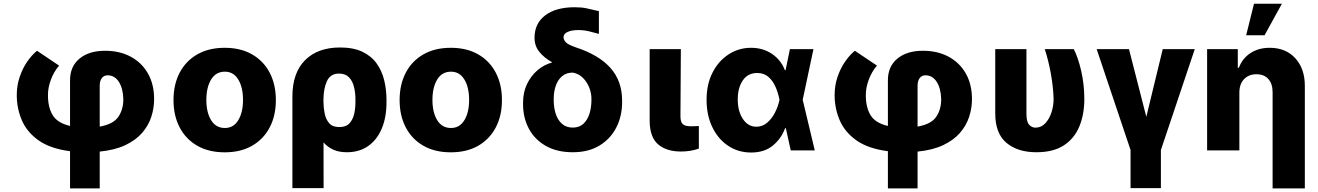

<svg xmlns="http://www.w3.org/2000/svg" viewBox="-20 -810 7100 1034"><path d="M357.2 204.5V4.3Q250 -9.6 187.1 -54.5Q124.3 -99.4 97.3 -163.2Q70.3 -226.9 70.3 -297.6Q70.3 -349.1 85.8 -395.1Q101.2 -441.1 126.2 -477.5Q151.3 -513.8 179.3 -536.6L298.3 -456.7Q270.2 -424.4 254.1 -380.7Q237.9 -337 238.3 -297.6Q237.9 -233.3 263.3 -190.5Q288.7 -147.7 357.2 -131.7V-376.8Q356.9 -452.1 408.2 -494.3Q459.5 -536.6 545.8 -536.6Q624.6 -536.6 684.1 -504.6Q743.6 -472.7 776.8 -414.2Q810 -355.8 810 -275.9Q810 -227.3 794.7 -180.6Q779.5 -133.9 745.6 -94.6Q711.6 -55.4 655.4 -28.6Q599.1 -1.8 517 6.4V204.5ZM517 -128.2Q589.8 -141 617 -180.4Q644.2 -219.8 644.2 -275.9Q642.8 -333.5 620.2 -369Q597.7 -404.5 559.3 -404.5Q539.1 -404.5 527.9 -388.8Q516.7 -373.2 517 -346.6Z M1190 10.3Q1104.4 10.3 1042.6 -25Q980.8 -60.4 947.6 -123.8Q914.4 -187.1 914.4 -271Q914.4 -355.1 947.6 -418.5Q980.8 -481.9 1042.6 -517.2Q1104.4 -552.6 1190 -552.6Q1275.9 -552.6 1337.5 -517.2Q1399.1 -481.9 1432.4 -418.5Q1465.6 -355.1 1465.6 -271Q1465.6 -187.1 1432.4 -123.8Q1399.1 -60.4 1337.5 -25Q1275.9 10.3 1190 10.3ZM1191.1 -120.7Q1237.6 -120.7 1263.1 -162.6Q1288.7 -204.5 1288.7 -272Q1288.7 -339.8 1263.1 -381.9Q1237.6 -424 1191.1 -424Q1142.8 -424 1117 -381.9Q1091.3 -339.8 1091.3 -272Q1091.3 -204.5 1117 -162.6Q1142.8 -120.7 1191.1 -120.7Z M1554.7 203.1V-291.2Q1555 -418 1623.2 -486.2Q1691.4 -554.3 1811.4 -554.3Q1882.8 -554.3 1931.1 -531.4Q1979.4 -508.5 2008 -468.8Q2036.6 -429 2049 -378.2Q2061.4 -327.4 2061.4 -271.3V-261.4Q2061.8 -179 2036.2 -118.1Q2010.7 -57.2 1962.9 -23.6Q1915.1 9.9 1848 9.9Q1805.8 9.9 1775 -3.9Q1744.3 -17.8 1722.3 -43.3L1722.7 203.1ZM1721.9 -261.7Q1722.3 -229 1728.7 -197.8Q1735.1 -166.5 1753.2 -146.1Q1771.3 -125.7 1807.2 -125.7Q1843.8 -125.7 1862.4 -146.3Q1881 -166.9 1887.8 -198.3Q1894.5 -229.8 1894.2 -261.4V-271.3Q1894.5 -309.3 1886.5 -341.6Q1878.6 -373.9 1859.4 -393.8Q1840.2 -413.7 1805.8 -413.7Q1759.6 -413.7 1740.9 -373.6Q1722.3 -333.5 1721.9 -272Z M2407.7 10.3Q2322.1 10.3 2260.3 -25Q2198.5 -60.4 2165.3 -123.8Q2132.1 -187.1 2132.1 -271Q2132.1 -355.1 2165.3 -418.5Q2198.5 -481.9 2260.3 -517.2Q2322.1 -552.6 2407.7 -552.6Q2493.6 -552.6 2555.2 -517.2Q2616.8 -481.9 2650 -418.5Q2683.2 -355.1 2683.2 -271Q2683.2 -187.1 2650 -123.8Q2616.8 -60.4 2555.2 -25Q2493.6 10.3 2407.7 10.3ZM2408.7 -120.7Q2455.3 -120.7 2480.8 -162.6Q2506.4 -204.5 2506.4 -272Q2506.4 -339.8 2480.8 -381.9Q2455.3 -424 2408.7 -424Q2360.4 -424 2334.7 -381.9Q2308.9 -339.8 2308.9 -272Q2308.9 -204.5 2334.7 -162.6Q2360.4 -120.7 2408.7 -120.7Z M2858.7 -606.5Q2858.7 -683.9 2916.4 -727.5Q2974.1 -771 3074.6 -771Q3112.6 -771 3139.4 -765.1Q3166.2 -759.2 3205.3 -750V-627.5Q3186.4 -632.5 3156.6 -640.3Q3126.8 -648.1 3094.5 -648.1Q3058.9 -648.1 3036.9 -638.1Q3014.9 -628.2 3014.9 -609.4Q3014.9 -596.2 3026.6 -582.9Q3038.4 -569.6 3081 -555Q3205.3 -514.2 3267.6 -444.1Q3329.9 -373.9 3330.3 -269.9V-259.9Q3330.3 -183.9 3298.8 -122.9Q3267.4 -61.8 3208.1 -25.9Q3148.8 9.9 3064.6 9.9Q2979.8 9.9 2919.7 -24.1Q2859.7 -58.2 2828.3 -116.8Q2796.9 -175.4 2796.9 -248.6V-258.5Q2796.9 -313.2 2818.4 -357.8Q2839.8 -402.3 2875.4 -432.4Q2910.9 -462.4 2952.4 -473L2951.3 -475.9Q2910.5 -498.9 2884.6 -530.7Q2858.7 -562.5 2858.7 -606.5ZM2962 -279.1V-271.3Q2962 -230.8 2972.8 -197.1Q2983.7 -163.4 3006.6 -143.1Q3029.5 -122.9 3064.6 -122.9Q3099.8 -122.9 3121.8 -143.3Q3143.8 -163.7 3154.5 -197.6Q3165.1 -231.5 3165.1 -271.3V-279.1Q3165.1 -307.5 3153.6 -337.5Q3142 -367.5 3119.7 -390.3Q3097.3 -413 3064.6 -419Q3029.8 -419 3006.9 -399.5Q2984 -380 2973 -348Q2962 -316.1 2962 -279.1Z M3478.7 -545.5H3646.7L3644.5 -182.5Q3644.9 -152 3657.7 -141Q3670.5 -130 3699.9 -130Q3715.6 -130 3725 -130.5Q3734.4 -131 3743.6 -131.4V-9.6Q3698.9 6 3647.4 6Q3568.9 6 3524.1 -32.7Q3479.4 -71.4 3478.7 -158.7Z M4023.8 11.4Q3954.9 11 3900.9 -25.2Q3846.9 -61.4 3816.1 -125.4Q3785.2 -189.3 3785.2 -272.7Q3785.2 -356.2 3817.3 -419Q3849.4 -481.9 3903.9 -517.2Q3958.5 -552.6 4024.9 -552.6Q4088.4 -552.6 4136.9 -520.2Q4185.4 -487.9 4207 -431.8H4210.6L4234 -545.5H4360.8L4302.9 -272.7L4367.9 0H4238.6L4212 -119.7H4208.1Q4188.2 -64.6 4142.6 -26.5Q4096.9 11.7 4023.8 11.4ZM4177.9 -272.7 4177.6 -274.1Q4170.5 -310.7 4156.1 -343.2Q4141.7 -375.7 4117.7 -396.3Q4093.8 -416.9 4057.9 -416.9Q4007.5 -416.9 3980.3 -377Q3953.1 -337 3953.1 -274.9Q3953.1 -210.6 3981 -169Q4008.9 -127.5 4053.3 -127.5Q4086.3 -127.5 4111.7 -149.3Q4137.1 -171.2 4153.9 -204.4Q4170.8 -237.6 4177.6 -271.3Z M4761.7 204.5V4.3Q4654.5 -9.6 4591.6 -54.5Q4528.8 -99.4 4501.8 -163.2Q4474.8 -226.9 4474.8 -297.6Q4474.8 -349.1 4490.2 -395.1Q4505.7 -441.1 4530.7 -477.5Q4555.8 -513.8 4583.8 -536.6L4702.8 -456.7Q4674.7 -424.4 4658.6 -380.7Q4642.4 -337 4642.8 -297.6Q4642.4 -233.3 4667.8 -190.5Q4693.2 -147.7 4761.7 -131.7V-376.8Q4761.4 -452.1 4812.7 -494.3Q4864 -536.6 4950.3 -536.6Q5029.1 -536.6 5088.6 -504.6Q5148.1 -472.7 5181.3 -414.2Q5214.5 -355.8 5214.5 -275.9Q5214.5 -227.3 5199.2 -180.6Q5183.9 -133.9 5150 -94.6Q5116.1 -55.4 5059.8 -28.6Q5003.6 -1.8 4921.5 6.4V204.5ZM4921.5 -128.2Q4994.3 -141 5021.5 -180.4Q5048.7 -219.8 5048.7 -275.9Q5047.2 -333.5 5024.7 -369Q5002.1 -404.5 4963.8 -404.5Q4943.5 -404.5 4932.4 -388.8Q4921.2 -373.2 4921.5 -346.6Z M5339.8 -545.5H5507.8V-198.9Q5507.5 -154.8 5522 -138.7Q5536.6 -122.5 5556.1 -122.5Q5587.4 -122.5 5609.2 -145.8Q5631 -169 5642.6 -204.7Q5654.1 -240.4 5654.1 -277Q5652 -343.8 5639.2 -414.2Q5626.4 -484.7 5606.5 -545.5H5762.8Q5785.9 -500.7 5802.6 -428.8Q5819.2 -356.9 5819.6 -277Q5819.6 -194.6 5793 -129.6Q5766.3 -64.6 5709.5 -27.3Q5652.7 9.9 5561.1 9.9Q5460.9 9.9 5400.2 -40.7Q5339.5 -91.3 5339.8 -200.3Z M5886 -545.5H6060L6153.4 -180.8L6241.8 -545.5H6414.4L6231.9 -2.1V203.1H6068.5V-2.1Z M6654.5 -311.1V0H6480.8V-545.5H6646V-445.3H6652Q6670.5 -495.4 6714.1 -524Q6757.8 -552.6 6817.8 -552.6Q6904.5 -552.6 6955.8 -496.3Q7007.1 -440 7007.1 -347.7V204.5H6833.5V-313.6Q6833.5 -359 6810.5 -384.6Q6787.6 -410.2 6746.1 -410.2Q6705.3 -410.2 6679.9 -383.9Q6654.5 -357.6 6654.5 -311.1ZM6691.1 -620 6733.3 -789.8H6883.5L6790.1 -620Z"/></svg>

Font: Inter UI Extra Bold
Style: Regular
Weight: 800
Designer: Rasmus Andersson
Foundry: rsms
Version: 3.2;8d6f07862